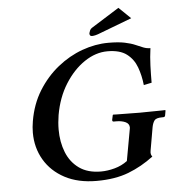

<svg xmlns="http://www.w3.org/2000/svg" viewBox="-57 -877 858 939"><g transform="rotate(-5 372.5 -407.0)"><path d="M559 -824 617 -768 464 -710Q447 -703 436.5 -700.5Q426 -698 419 -698Q407 -698 407 -710V-713Q408 -718 411.5 -726Q415 -734 422 -738ZM675 -229 655 -114Q653 -103 655 -96.5Q657 -90 661 -85Q603 -41 537 -15.5Q471 10 380 10Q289 10 224 -24.5Q159 -59 124 -118.5Q89 -178 89 -252Q89 -279 94 -308Q108 -391 148 -455.5Q188 -520 244.5 -565.5Q301 -611 366 -634.5Q431 -658 495 -658Q544 -658 575 -651.5Q606 -645 626.5 -636Q647 -627 663.5 -620.5Q680 -614 698 -614Q692 -571 690.5 -528.5Q689 -486 689 -445L650 -437Q645 -484 630 -525Q615 -566 581.5 -591.5Q548 -617 487 -617Q429 -617 374 -580Q319 -543 278 -478Q237 -413 222 -327Q216 -290 216 -256Q216 -195 236 -144.5Q256 -94 298 -64Q340 -34 405 -34Q437 -34 472 -43.5Q507 -53 535 -74L563 -229Q564 -232 564 -236Q564 -255 545.5 -263.5Q527 -272 501 -272H488Q480 -272 481 -281L486 -304L488 -306Q488 -306 502.5 -305.5Q517 -305 539 -305Q561 -305 582.5 -304.5Q604 -304 618 -304Q631 -304 652 -304.5Q673 -305 694 -305Q715 -305 729 -305.5Q743 -306 743 -306L745 -304L741 -281Q740 -272 731 -272H726Q696 -272 687.5 -260.5Q679 -249 675 -229Z"/></g></svg>

Font: Libertinus Serif SemiBold
Style: Italic
Weight: 600
Italic angle: -11.5°
Designer: Philipp H. Poll, Khaled Hosny
Foundry: Caleb Maclennan
Version: Version 7.051;RELEASE